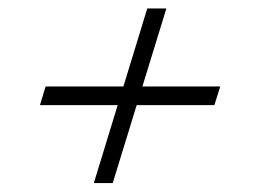

<svg xmlns="http://www.w3.org/2000/svg" viewBox="-20 -468 598 442"><path d="M196 -46.5 319 -448.5H363L239.5 -46.5ZM85 -269H487L473.5 -226H72Z"/></svg>

Font: Newsreader 60pt SemiBold
Style: Italic
Weight: 600
Italic angle: -17°
Designer: Hugues Gentile
Foundry: Production Type
Version: Version 1.003